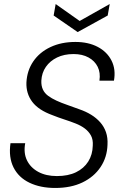

<svg xmlns="http://www.w3.org/2000/svg" viewBox="-20 -920 605 952"><path d="M254 12Q180 12 126 -14Q72 -40 47 -90Q22 -140 32 -210H105Q96 -162 113.5 -125.5Q131 -89 169.5 -68Q208 -47 262 -47Q318 -47 357 -66Q396 -85 417.5 -119Q439 -153 440 -198Q442 -228 431 -248Q420 -268 401 -282.5Q382 -297 355.5 -307.5Q329 -318 299.5 -327.5Q270 -337 240 -349Q171 -374 140 -415Q109 -456 111 -511Q114 -570 145 -615.5Q176 -661 230 -686.5Q284 -712 354 -712Q418 -712 464.5 -687.5Q511 -663 533 -619.5Q555 -576 545 -520H473Q479 -559 464.5 -588.5Q450 -618 419 -635Q388 -652 345 -652Q298 -652 263 -635Q228 -618 207.5 -588.5Q187 -559 185 -520Q184 -495 192.5 -476.5Q201 -458 218.5 -445Q236 -432 260 -421Q284 -410 313 -400Q342 -390 374 -378Q406 -367 432 -351Q458 -335 477 -313.5Q496 -292 505.5 -264.5Q515 -237 513 -202Q511 -140 478.5 -91.5Q446 -43 389 -15.5Q332 12 254 12ZM524 -900 514 -843 365 -761 246 -843 256 -900 375 -816Z"/></svg>

Font: DM Sans 28pt Light
Style: Italic
Weight: 300
Italic angle: -10°
Version: Version 4.004;gftools[0.9.30]